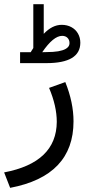

<svg xmlns="http://www.w3.org/2000/svg" viewBox="-25 -657 440 935"><path d="M200.7 -403.3Q217.8 -403.3 232.2 -404.3Q246.6 -405.3 258.1 -407.2Q269.5 -409.2 278.8 -412.1Q288.1 -415 294.4 -418.7Q300.8 -422.4 305.2 -426.8Q309.6 -431.2 311.5 -436.3Q313.5 -441.4 313.5 -447.3Q313.5 -462.9 303.7 -472.7Q293.9 -482.4 277.8 -482.4Q234.9 -482.4 180.7 -402.8ZM124.5 -402.8Q126 -405.3 127.9 -408.4Q129.9 -411.6 131.1 -413.6Q132.3 -415.5 134.5 -418.7Q136.7 -421.9 137.2 -423.3V-629.9V-634.3V-636.7H139.6H144H181.2H185.5H188V-634.3V-629.9V-492.2Q229.5 -536.1 275.4 -536.1Q301.8 -536.1 322.5 -524.9Q343.3 -513.7 354.7 -493.7Q366.2 -473.6 366.2 -448.7Q365.7 -349.6 201.2 -349.6H79.6H75.2H72.8V-352.1V-356.4V-396V-400.4V-402.8H75.2H79.6ZM293 -257.3Q333 -158.2 333 -65.9Q333 199.2 24.4 257.8L-4.9 182.6Q250 134.3 251.5 -63.5Q251.5 -140.6 213.9 -229Z"/></svg>

Font: Vazir FD-WOL
Style: FD-WOL
Weight: 400
Foundry: Based on Dejavu fonts, by Saber Rastikerdar
Version: Version 26.0.0